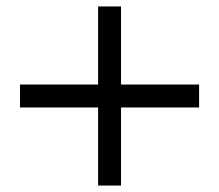

<svg xmlns="http://www.w3.org/2000/svg" viewBox="-20 -635 680 595"><path d="M355 -60H284V-302H42V-373H284V-615H355V-373H597V-302H355Z"/></svg>

Font: Open Sauce One
Style: Regular
Weight: 400
Designer: Alfredo Marco Pradil
Foundry: Creative Sauce Fz LLC
Version: Version 1.477